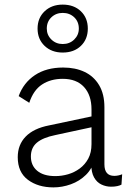

<svg xmlns="http://www.w3.org/2000/svg" viewBox="-20 -803 554 833"><path d="M377 -328Q377 -390 344.5 -425.5Q312 -461 252 -461Q200 -461 162.5 -436.5Q125 -412 107 -357L61 -386Q82 -444 131.5 -477Q181 -510 254 -510Q307 -510 347 -491Q387 -472 410 -433.5Q433 -395 433 -338V-90Q433 -40 476 -40Q485 -40 494 -42Q503 -44 510 -47L507 -2Q500 2 488.5 4.5Q477 7 462 7Q440 7 420 -2.5Q400 -12 388 -33.5Q376 -55 376 -90V-114H391Q381 -72 353 -44.5Q325 -17 287.5 -3.5Q250 10 212 10Q145 10 101 -23Q57 -56 57 -121Q57 -175 91.5 -210.5Q126 -246 193 -259L387 -300V-253L220 -217Q166 -206 140 -184Q114 -162 114 -124Q114 -85 141.5 -62Q169 -39 220 -39Q248 -39 275.5 -47Q303 -55 326 -72Q349 -89 363 -115Q377 -141 377 -178ZM252 -783Q301 -783 331 -754Q361 -725 361 -679Q361 -633 331 -604Q301 -575 252 -575Q204 -575 173.5 -604Q143 -633 143 -679Q143 -725 173.5 -754Q204 -783 252 -783ZM252 -747Q223 -747 203 -728Q183 -709 183 -679Q183 -651 203 -631.5Q223 -612 252 -612Q282 -612 302 -631.5Q322 -651 322 -679Q322 -709 302 -728Q282 -747 252 -747Z"/></svg>

Font: Kantumruy Pro Light
Style: Regular
Weight: 300
Version: Version 1.002